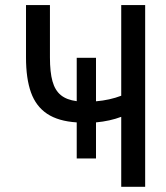

<svg xmlns="http://www.w3.org/2000/svg" viewBox="-20 -722 640 742"><path d="M448.5 -270.5Q405 -254 351 -249V-109.5H276.5V-249Q205.5 -253.5 162.2 -282.2Q119 -311 99.8 -364.5Q80.5 -418 80.5 -500V-702.5H173V-500Q173 -443 182.8 -408Q192.5 -373 215 -354.5Q237.5 -336 276.5 -331V-498.5H351V-330.5Q404 -335 448.5 -352V-702.5H541V0H448.5Z"/></svg>

Font: JuliaMono MediumItalic
Style: Regular
Weight: 500
Italic angle: -9°
Monospace: yes
Designer: cormullion
Foundry: corm
Version: Version 0.049; ttfautohint (v1.8.4)